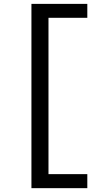

<svg xmlns="http://www.w3.org/2000/svg" viewBox="-20 -875 540 990"><path d="M142.1 -855H430.2V-783.2H230V22.9H430.2V95.2H142.1Z"/></svg>

Font: BIZ UDMincho
Style: Bold
Weight: 700
Monospace: yes
Designer: TypeBank Co., Ltd.
Foundry: Morisawa Inc.
Version: Version 1.06